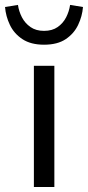

<svg xmlns="http://www.w3.org/2000/svg" viewBox="-54 -750 353 770"><path d="M81.9 0V-486H164V0ZM122.5 -570.7Q69.6 -570.7 35.8 -593.1Q2 -615.5 -14.4 -650.3Q-30.9 -685 -33.8 -721.9L18 -730.3Q21.6 -704.6 33.9 -680.7Q46.3 -656.8 68.3 -641.5Q90.3 -626.2 122.5 -626.2Q155.4 -626.2 177.2 -641.5Q199.1 -656.8 211.3 -680.7Q223.4 -704.6 227.1 -730.3L278.8 -721.9Q275.9 -685 259.4 -650.3Q243 -615.5 209.7 -593.1Q176.5 -570.7 122.5 -570.7Z"/></svg>

Font: Source Sans 3 Variable
Style: Regular
Weight: 200
Designer: Paul D. Hunt
Foundry: Adobe Systems Incorporated
Version: Version 3.026